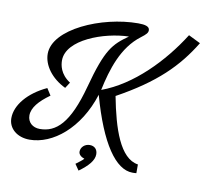

<svg xmlns="http://www.w3.org/2000/svg" viewBox="-101 -710 1070 997"><g transform="rotate(10 433.5 -211.5)"><path d="M411 51C385 51 364 70 364 94C364 110 379 121 395 126C390 134 369 148 354 160L376 192C423 158 452 126 452 93C452 67 436 51 411 51ZM819 -600C724 -449 580 -300 419 -241C443 -354 480 -475 574 -546C602 -567 609 -576 609 -589C609 -609 585 -615 549 -615C356 -615 113 -509 113 -378C113 -318 158 -255 233 -219L253 -250C198 -286 192 -333 192 -357C192 -467 382 -536 513 -539C435 -484 401 -450 346 -245C292 -44 225 14 140 14C102 14 75 -10 75 -46C75 -87 109 -126 165 -166L142 -202C45 -157 -15 -85 -15 -16C-15 39 32 78 97 78C219 78 352 -28 411 -214C479 32 565 154 653 154C659 154 666 154 674 153V107C578 93 530 -56 498 -223C698 -333 801 -436 882 -569Z"/></g></svg>

Font: Marck Script
Style: Regular
Weight: 400
Designer: Denis Masharov, Marck Fogel
Foundry: Denis Masharov
Version: Version 1.002